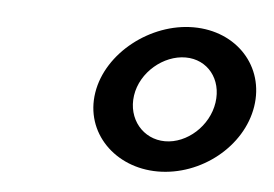

<svg xmlns="http://www.w3.org/2000/svg" viewBox="-32 -788 472 331"><g transform="rotate(5 204.0 -622.5)"><path d="M132 -622C121 -552 177 -496 251 -496C326 -496 396 -552 407 -622C418 -692 366 -749 291 -749C217 -749 143 -692 132 -622ZM199 -623C205 -664 244 -696 282 -696C320 -696 346 -664 340 -623C334 -582 297 -549 259 -549C221 -549 193 -582 199 -623Z"/></g></svg>

Font: Charger Sport
Style: DfBdExtObl
Weight: 400
Designer: Jasper
Foundry: Cannot Into Space Fonts
Version: Version 1.1